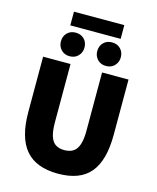

<svg xmlns="http://www.w3.org/2000/svg" viewBox="-139 -1057 950 1164"><g transform="rotate(15 336.0 -475.0)"><path d="M338 12Q270 12 219 -7Q168 -26 134.5 -65Q101 -104 84.5 -163.5Q68 -223 68 -304V-650H240V-284Q240 -230 250.5 -197.5Q261 -165 282.5 -150.5Q304 -136 338 -136Q372 -136 394 -150.5Q416 -165 427 -197.5Q438 -230 438 -284V-650H604V-304Q604 -223 588 -163.5Q572 -104 539.5 -65Q507 -26 456.5 -7Q406 12 338 12ZM222 -694Q189 -694 168.5 -715.5Q148 -737 148 -768Q148 -800 168.5 -821Q189 -842 222 -842Q255 -842 275.5 -821Q296 -800 296 -768Q296 -737 275.5 -715.5Q255 -694 222 -694ZM450 -694Q417 -694 396.5 -715.5Q376 -737 376 -768Q376 -800 396.5 -821Q417 -842 450 -842Q483 -842 503.5 -821Q524 -800 524 -768Q524 -737 503.5 -715.5Q483 -694 450 -694ZM178 -876V-962H494V-876Z"/></g></svg>

Font: Source Sans 3 Black
Style: Regular
Weight: 900
Designer: Paul D. Hunt
Foundry: Adobe
Version: Version 3.046;hotconv 1.0.118;makeotfexe 2.5.65603